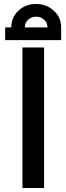

<svg xmlns="http://www.w3.org/2000/svg" viewBox="-20 -947 334 967"><path d="M93 -708H202V0H93ZM288 -809V-745H6V-809H37Q37 -860 73 -893.5Q109 -927 162 -927Q214 -927 251 -893Q288 -859 288 -809ZM219 -809Q219 -832 202.5 -847.5Q186 -863 162 -863Q138 -863 121.5 -847.5Q105 -832 105 -809Z"/></svg>

Font: Cairo SemiBold
Style: Regular
Weight: 600
Designer: Mohamed Gaber, Accademia di Belle Arti di Urbino and others
Foundry: Kief Type Foundry, Accademia di Belle Arti di Urbino and others
Version: Version 3.011